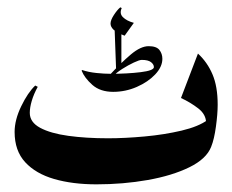

<svg xmlns="http://www.w3.org/2000/svg" viewBox="-20 -491 628 519"><path d="M82 -256.3Q71.3 -236.8 65.9 -218.5Q60.5 -200.2 60.5 -186Q60.5 -160.6 88.6 -145.5Q116.7 -130.4 164.8 -123.8Q212.9 -117.2 272 -117.2Q317.4 -117.2 370.8 -122.1Q424.3 -127 470.7 -137.9Q517.1 -148.9 541.5 -167L537.1 -158.7Q537.1 -181.6 515.9 -198Q494.6 -214.4 469.2 -226.1L515.1 -346.2Q540.5 -322.8 554.4 -290Q568.4 -257.3 568.4 -208Q568.4 -183.1 563.7 -148.9Q559.1 -114.7 550.8 -94.2Q538.1 -61.5 491.7 -38.8Q445.3 -16.1 379.2 -4.4Q313 7.3 240.7 7.3Q176.3 7.3 126.5 -7.1Q76.7 -21.5 48.1 -52.5Q19.5 -83.5 19.5 -134.3Q19.5 -167 37.4 -203.9Q55.2 -240.7 75.2 -259.8ZM285.6 -242.7 279.3 -291.5Q324.2 -291.5 360.1 -295.9Q396 -300.3 396 -309.6Q396 -316.9 388.2 -323Q380.4 -329.1 363.3 -329.1Q356.9 -329.1 341.8 -322Q326.7 -314.9 310.5 -304.7Q294.4 -294.4 285.2 -284.7L273.9 -285.6Q307.1 -321.3 333.7 -343.8Q360.4 -366.2 381.8 -366.2Q402.8 -366.2 410.9 -356Q418.9 -345.7 418.9 -332Q418.9 -310.5 399.7 -290Q380.4 -269.5 349.9 -256.1Q319.3 -242.7 285.6 -242.7ZM286.1 -242.7Q251 -242.7 229.7 -261.5Q208.5 -280.3 200.7 -299.8L201.7 -301.8Q219.2 -295.9 240.7 -293.7Q262.2 -291.5 279.8 -291.5ZM293.9 -300.8 289.6 -418.9 308.1 -408.7V-313ZM316.9 -394.5Q295.4 -402.8 287.1 -410.6Q278.8 -418.5 278.8 -427.2Q278.8 -436.5 287.8 -450.4Q296.9 -464.4 305.2 -471.2L309.1 -469.2Q302.2 -454.6 312.3 -444.6Q322.3 -434.6 341.8 -429.2Z"/></svg>

Font: Lateef
Style: Bold
Weight: 700
Designer: SIL International
Foundry: SIL International
Version: Version 4.200